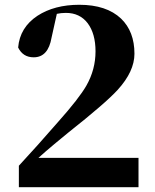

<svg xmlns="http://www.w3.org/2000/svg" viewBox="-20 -784 648 804"><path d="M560 -123V0H59V-90Q135 -172 222 -272Q312 -373 342 -426Q380 -493 380 -569Q380 -643 347 -687Q314 -730 256 -730Q235 -730 218 -726L196 -627Q182 -544 121 -544Q76 -544 56 -585Q63 -669 137 -718Q208 -764 312 -764Q426 -764 487 -706Q543 -652 543 -559Q543 -485 473 -408Q423 -353 265 -228Q235 -204 208 -181Q172 -151 141 -123Z"/></svg>

Font: `n[OS CN Heavy
Style: <[WOS[P|ûg*[NI>           
Weight: 900
Designer: Ryoko NISHIZUKA ¬âXZm¬º[P (kana & ideographs); Frank Grie√ühammer (Latin, Greek & Cyrillic); Wenlong ZHANG _ e¬á¬ü¬ô (b
Foundry: Adobe Systems Incorporated
Version: Version 1.00 April 7, 2017, initial release